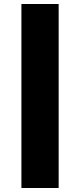

<svg xmlns="http://www.w3.org/2000/svg" viewBox="-20 -832 400 959"><path d="M273 -812H87V107H273Z"/></svg>

Font: Fira Sans Heavy
Style: Regular
Weight: 900
Designer: bBox Type GmbH & Carrois Corporate GbR & Edenspiekermann AG
Foundry: bBox Type GmbH & Carrois Corporate GbR & Edenspiekermann AG
Version: Version 4.300;PS 004.300;hotconv 1.0.88;makeotf.lib2.5.64775